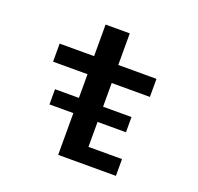

<svg xmlns="http://www.w3.org/2000/svg" viewBox="-117 -787 944 914"><g transform="rotate(20 355.0 -330.0)"><path d="M146.5 -288.5H267.5V-408.5H93V-500H267.5V-660H390V-500H583.5V-408.5H390V-288.5H534V-211.5H390V-85H560V0H267.5V-211.5H146.5Z"/></g></svg>

Font: League Mono Medium
Style: Regular
Weight: 500
Width: 6
Designer: Tyler Finck
Foundry: The League of Moveable Type / Tyler Finck
Version: Version 2.300;RELEASE